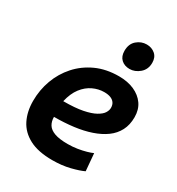

<svg xmlns="http://www.w3.org/2000/svg" viewBox="-182 -872 924 1001"><g transform="rotate(30 280.0 -371.5)"><path d="M283 13Q197 13 144 -15Q91 -43 66.5 -92Q42 -141 42 -205Q42 -271 64 -331Q86 -391 128 -438Q170 -485 230 -512.5Q290 -540 367 -540Q419 -540 458.5 -522.5Q498 -505 520.5 -473Q543 -441 543 -395Q543 -349 525 -314.5Q507 -280 474 -256Q441 -232 395.5 -216.5Q350 -201 295 -194Q240 -187 178 -187Q178 -160 190 -140.5Q202 -121 231 -110.5Q260 -100 310 -100Q340 -100 368 -104.5Q396 -109 418.5 -115.5Q441 -122 454 -128L463 -24Q436 -11 388 1Q340 13 283 13ZM179 -282Q250 -282 295 -291Q340 -300 366 -314.5Q392 -329 402 -345Q412 -361 412 -376Q412 -394 403.5 -406Q395 -418 379.5 -424Q364 -430 341 -430Q307 -430 274 -414.5Q241 -399 216 -366.5Q191 -334 179 -282ZM393.6 -600Q363 -600 343.5 -618Q324 -636 324 -669.2Q324 -711 350 -733.5Q376 -756 409 -756Q439.2 -756 460.1 -738Q481 -720 481 -687Q481 -647 453.3 -623.5Q425.6 -600 393.6 -600Z"/></g></svg>

Font: Ubuntu Sans Mono
Style: Italic
Weight: 400
Italic angle: -13.5°
Monospace: yes
Designer: Dalton Maag Ltd
Foundry: Dalton Maag Ltd
Version: Version 1.006